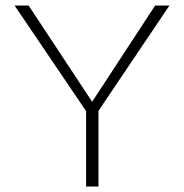

<svg xmlns="http://www.w3.org/2000/svg" viewBox="-20 -678 669 698"><path d="M596 -658 338 -275V0H293V-274L33 -658H84L315 -308L544 -658Z"/></svg>

Font: EauTestText Light
Style: Regular
Weight: 300
Designer: Christian Thalmann (Catharsis Fonts)
Version: Version 0.001;PS 000.001;hotconv 1.0.88;makeotf.lib2.5.64775